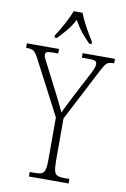

<svg xmlns="http://www.w3.org/2000/svg" viewBox="-108 -989 689 1048"><g transform="rotate(10 236.0 -465.5)"><path d="M129 0V-25H159Q183 -25 195.5 -30.5Q208 -36 213 -54Q218 -72 218 -109V-343L61 -644Q45 -674 33.5 -681.5Q22 -689 -2 -689H-8V-714H170V-689H140Q113 -689 106 -684Q99 -679 99 -670Q99 -661 105.5 -648Q112 -635 121 -618L183 -497Q216 -433 243 -375Q250 -391 262 -414.5Q274 -438 290 -470L367 -617Q377 -637 380.5 -648Q384 -659 384 -668Q384 -679 375.5 -684Q367 -689 341 -689H301V-714H480V-689H475Q453 -689 441.5 -681Q430 -673 413 -640L260 -345V-110Q260 -72 265 -54Q270 -36 283 -30.5Q296 -25 319 -25H349V0ZM135 -784Q148 -803 163 -829Q178 -855 191.5 -882Q205 -909 213 -931H262Q275 -897 298 -855Q321 -813 340 -784V-771H327Q298 -801 277.5 -826.5Q257 -852 238 -887Q219 -852 198 -826.5Q177 -801 148 -771H135Z"/></g></svg>

Font: Noto Serif Tamil Condensed ExtraLight
Style: Regular
Weight: 200
Width: 3
Designer: Indian Type Foundry, Tom Grace, and the Monotype Design Team
Foundry: Monotype Imaging Inc.
Version: Version 2.004; ttfautohint (v1.8.4.7-5d5b)